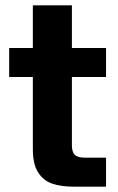

<svg xmlns="http://www.w3.org/2000/svg" viewBox="-20 -700 442 720"><path d="M103.2 -140.2V-411.2H14.4V-520H103.2V-680H249.6V-520H377.6V-411.2H249.6V-155Q249.6 -130.6 260.2 -119.7Q270.8 -108.8 297.6 -108.8H377.6V0H258.2Q209 0 175.9 -11.3Q142.8 -22.6 123 -53.4Q103.2 -84.2 103.2 -140.2Z"/></svg>

Font: Aspekta Variable
Style: Regular
Weight: 400
Designer: Ivo Dolenc
Version: Version 2.100